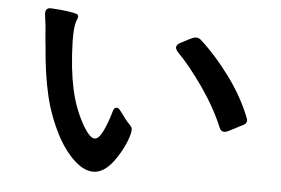

<svg xmlns="http://www.w3.org/2000/svg" viewBox="-47 -712 1093 747"><g transform="rotate(5 500.0 -338.5)"><path d="M204 -147Q162 -225 142.5 -308Q123 -391 115 -497L112 -525Q109 -576 102 -623V-628Q102 -649 124 -648Q195 -644 224 -635Q231 -632 231 -625Q231 -621 226 -608.5Q221 -596 219 -574Q218 -562 218 -526Q221 -420 238 -342Q255 -264 292 -201Q318 -158 336 -158Q352 -158 368 -190.5Q384 -223 397 -269Q401 -285 411 -285Q419 -285 427 -274Q451 -240 466 -225Q471 -220 474 -215.5Q477 -211 477 -206Q477 -188 464 -156Q451 -124 431 -94Q389 -29 342 -29Q307 -29 270.5 -61.5Q234 -94 204 -147ZM836 -228Q823 -228 817 -243Q786 -318 731.5 -396Q677 -474 629 -522Q621 -532 621 -539Q621 -549 633 -556Q672 -577 682 -581Q690 -584 695 -584Q707 -584 715 -576Q775 -522 831 -446Q887 -370 918 -291Q921 -285 921 -279Q921 -268 908 -261Q889 -252 873 -243L849 -231Q842 -228 836 -228Z"/></g></svg>

Font: Shippori Gochic B2 Bold
Style: Regular
Weight: 700
Designer: FONTDASU
Foundry: FONTDASU / Google Inc. / but / Adobe
Version: Version 1.130